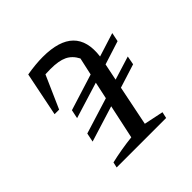

<svg xmlns="http://www.w3.org/2000/svg" viewBox="-158 -749 892 892"><g transform="rotate(-45 287.5 -303.0)"><path d="M127 -164 136 -208 313 -263 331 -347 153 -292 162 -335 341 -391 360 -477Q342 -512 311.5 -526.5Q281 -541 227 -541Q211 -541 193 -540L122 -379H92L136 -596Q165 -601 191.5 -603.5Q218 -606 241 -606Q455 -606 431 -419L548 -456L539 -412L423 -375L406 -292L522 -328L514 -285L397 -248L357 -51L453 -31L446 0H121L127 -27Q161 -35 196 -41Q231 -47 268 -51L304 -219Z"/></g></svg>

Font: Piazzolla SC
Style: Italic
Weight: 400
Italic angle: -11.3°
Designer: Juan Pablo del Peral
Foundry: Huerta Tipografica
Version: Version 1.330